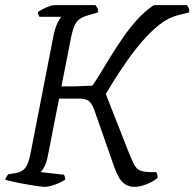

<svg xmlns="http://www.w3.org/2000/svg" viewBox="-27 -724 753 744"><path d="M144 0Q139 0 124.5 -2Q110 -4 91 -7Q72 -10 52.5 -14Q33 -18 17 -21.5Q1 -25 -7 -28Q-5 -33 -1.5 -39.5Q2 -46 6 -49L32 -53Q49 -56 60 -63Q71 -70 79 -87.5Q87 -105 93 -138L180 -584Q187 -618 196.5 -636.5Q206 -655 211 -659H126Q123 -663 121.5 -667.5Q120 -672 120 -677Q126 -682 138.5 -688.5Q151 -695 163.5 -699.5Q176 -704 182 -704H343Q346 -700 350 -693.5Q354 -687 353 -676L309 -663Q282 -655 269.5 -638.5Q257 -622 248 -577L211 -389Q241 -389 264 -389.5Q287 -390 304 -391Q321 -392 331 -392Q345 -412 363.5 -442.5Q382 -473 404.5 -509.5Q427 -546 452.5 -582.5Q478 -619 507.5 -651Q537 -683 569 -704H697Q699 -701 703 -695Q707 -689 706 -676L659 -664Q624 -655 589.5 -627.5Q555 -600 523 -562.5Q491 -525 463.5 -485.5Q436 -446 415 -412.5Q394 -379 383 -360L466 -148Q481 -110 490.5 -90.5Q500 -71 514.5 -64Q529 -57 559 -57H578Q580 -55 582 -49Q584 -43 584 -35Q565 -19 539.5 -9.5Q514 0 495 0Q473 0 458 -10Q443 -20 433.5 -37Q424 -54 416 -76L339 -296Q331 -319 319.5 -330.5Q308 -342 274 -342H202L158 -118Q153 -93 145 -78Q137 -63 131 -57L220 -47Q222 -46 224 -40Q226 -34 226 -28Q209 -17 186 -8.5Q163 0 144 0Z"/></svg>

Font: Texturina Medium 12pt Thin
Style: Italic
Weight: 250
Italic angle: -11°
Version: Version 1.002